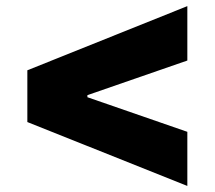

<svg xmlns="http://www.w3.org/2000/svg" viewBox="-20 -613 710 634"><path d="M70.3 -210V-380.9L598.6 -592.8V-413.1L268.6 -298.8V-292L598.6 -177.7V1Z"/></svg>

Font: Inter Tight Black
Style: Regular
Weight: 900
Designer: Rasmus Andersson
Foundry: rsms
Version: Version 3.004; ttfautohint (v1.8.4.7-5d5b)